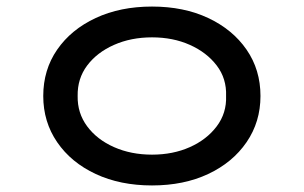

<svg xmlns="http://www.w3.org/2000/svg" viewBox="-20 -556 927 586"><path d="M444 10Q347 10 272 -25Q197 -60 154.5 -122Q112 -184 112 -263Q112 -343 154.5 -404.5Q197 -466 272 -501Q347 -536 444 -536Q541 -536 615.5 -501Q690 -466 732.5 -404.5Q775 -343 775 -263Q775 -184 732.5 -122Q690 -60 615.5 -25Q541 10 444 10ZM444 -84Q508 -84 559.5 -107Q611 -130 641.5 -170.5Q672 -211 670 -263Q672 -316 641.5 -356Q611 -396 559.5 -419Q508 -442 444 -442Q380 -442 328 -419Q276 -396 246 -356Q216 -316 217 -263Q216 -211 246 -170.5Q276 -130 328 -107Q380 -84 444 -84Z"/></svg>

Font: Lexend Tera
Style: Regular
Weight: 400
Designer: Bonnie Shaver-Troup, Thomas Jockin
Foundry: Lexend
Version: Version 1.007